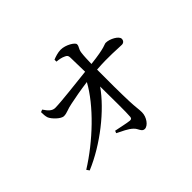

<svg xmlns="http://www.w3.org/2000/svg" viewBox="-165 -1042 1330 1330"><g transform="rotate(-45 500.0 -376.5)"><path d="M105 -43C285 -118 472 -267 567 -403C568 -284 570 -146 566 -107C565 -94 558 -89 545 -90C516 -93 466 -105 424 -113L417 -96C454 -77 497 -59 524 -33C548 -12 549 24 578 24C610 24 646 -25 646 -72C646 -102 640 -129 638 -186C635 -260 634 -412 635 -501C761 -510 835 -501 878 -501C896 -501 907 -514 907 -531C907 -558 848 -590 809 -590C792 -590 788 -573 635 -556C636 -590 637 -632 641 -661C646 -697 661 -700 661 -723C661 -741 603 -777 554 -777C526 -777 494 -766 475 -758V-739C497 -737 521 -733 539 -724C556 -717 563 -710 563 -690L566 -549C459 -538 309 -519 243 -518C214 -518 194 -538 170 -574L152 -567C152 -548 153 -525 159 -509C169 -484 217 -434 246 -435C276 -435 298 -451 343 -459C390 -469 455 -481 524 -490C442 -340 264 -171 91 -63Z"/></g></svg>

Font: Noto Serif KR Medium
Style: Regular
Weight: 500
Designer: Ryoko NISHIZUKA 西塚涼子 (kana & ideographs); Frank Grießhammer (Latin, Greek & Cyrillic); Wenlong ZHANG 张文龙 (bopomofo); San
Foundry: Adobe
Version: Version 2.001;hotconv 1.1.0;makeotfexe 2.6.0